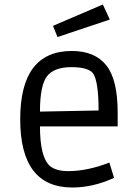

<svg xmlns="http://www.w3.org/2000/svg" viewBox="-20 -822 609 855"><path d="M302 13Q70 13 70 -291Q70 -595 300 -595Q402 -595 453 -531.5Q504 -468 504 -321V-259H158Q158 -124 201 -84Q228 -60 284 -60Q369 -60 467 -98L488 -30Q440 -8 393.5 2.5Q347 13 302 13ZM158 -325 419 -330Q419 -455 396 -493Q376 -523 298 -523Q220 -523 189 -482Q158 -441 158 -325ZM438 -802 469 -735 236 -657 216 -707Z"/></svg>

Font: Ruda
Style: Regular
Weight: 400
Designer: Mariela Monsalve, Angelina Sanchez
Foundry: Mariela Monsalve, Angelina Sanchez
Version: Version 1.002